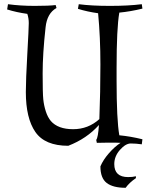

<svg xmlns="http://www.w3.org/2000/svg" viewBox="-20 -679 705 914"><path d="M197 -549Q183 -423 183 -329.5Q183 -236 186 -206.5Q189 -177 198 -149Q207 -121 222 -103Q256 -64 328 -64Q400 -64 453 -112Q458 -242 458 -372Q458 -502 447 -616Q396 -623 351 -637L355 -659Q416 -651 503.5 -651Q591 -651 655 -659L658 -638Q601 -624 548 -619Q535 -545 535 -355V-296Q535 -109 548 -35Q601 -30 658 -16L655 8Q627 4 602.5 4Q578 4 551 34.5Q524 65 524 102Q524 164 590 164Q612 164 627 160V169Q596 190 578 215Q518 215 488 192Q458 169 458 113Q471 82 498.5 50.5Q526 19 554 1Q538 0 498.5 0Q459 0 441 1L438 -13Q447 -24 451 -84Q393 -19 305 15Q194 15 148.5 -50.5Q103 -116 103 -241Q103 -298 110 -422Q117 -546 117 -569Q117 -592 110 -613Q59 -620 14 -634L18 -659Q77 -651 145.5 -651Q214 -651 245 -655L249 -641Q204 -616 197 -549Z"/></svg>

Font: Almendra
Style: Regular
Weight: 400
Designer: Ana Sanfelippo
Foundry: Ana Sanfelippo
Version: Version 1.004